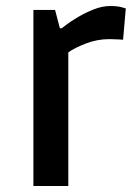

<svg xmlns="http://www.w3.org/2000/svg" viewBox="-20 -618 451 638"><path d="M91 0V-585H163L179 -524H185Q185 -524 200 -535.5Q215 -547 239.5 -561.5Q264 -576 292 -587Q320 -598 346 -598Q370 -598 384 -594Q398 -590 398 -590L389 -486Q389 -486 373.5 -487Q358 -488 344 -488Q303 -488 265.5 -473.5Q228 -459 207 -444V0Z"/></svg>

Font: Ruda
Style: Bold
Weight: 700
Designer: Mariela Monsalve and Angelina Sanchez
Foundry: Mariela Monsalve and Angelina Sanchez
Version: Version 2.000